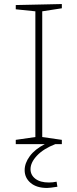

<svg xmlns="http://www.w3.org/2000/svg" viewBox="-20 -713 383 950"><path d="M286 -672 189 -657V-35L286 -21V0H254Q195 23 163 57Q131 91 131 124Q131 153 155 171.5Q179 190 222 190Q241 190 260 186L264 211Q226 217 213 217Q161 217 131.5 192Q102 167 102 129Q102 94 127.5 59.5Q153 25 202 0H58V-21L155 -35V-657L58 -667V-688L286 -693Z"/></svg>

Font: Bitter Pro ExtraLight
Style: Regular
Weight: 275
Designer: Sol Matas, and Bitter project Authors
Foundry: Sol Matas
Version: Version 1.010